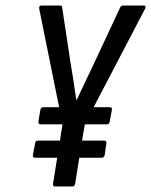

<svg xmlns="http://www.w3.org/2000/svg" viewBox="-20 -675 547 695"><path d="M108 -104Q98 -104 99 -114L107 -156Q108 -166 117 -166H197L206 -224V-225H127Q118 -225 119 -235L126 -277Q128 -287 137 -287H194L122 -643Q120 -655 130 -655H197Q205 -655 205 -648L235 -450Q241 -416 246 -382Q251 -348 256 -314H258Q274 -348 290 -382Q306 -416 322 -449L415 -648Q418 -655 426 -655H500Q510 -655 505 -643L319 -287H377Q387 -287 385 -277L377 -235Q376 -225 367 -225H287L277 -166H357Q367 -166 365 -156L359 -114Q357 -104 347 -104H267L252 -10Q251 0 241 0H179Q171 0 172 -10L187 -104Z"/></svg>

Font: Sofia Sans Condensed Medium
Style: Italic
Weight: 500
Italic angle: -9°
Designer: Botio Nikoltchev, Ani Petrova
Foundry: lettersoup
Version: Version 4.101; ttfautohint (v1.8.4.7-5d5b)